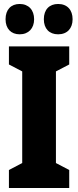

<svg xmlns="http://www.w3.org/2000/svg" viewBox="-20 -948 394 968"><path d="M8 -851C8 -803 36 -775 79 -775C124 -775 152 -805 152 -851C152 -898 124 -928 79 -928C36 -928 8 -900 8 -851ZM201 -851C201 -804 228 -775 273 -775C319 -775 346 -805 346 -851C346 -898 319 -928 273 -928C229 -928 201 -900 201 -851ZM329 0V-91L262 -126V-588L329 -623V-714H25V-623L92 -588V-126L25 -91V0Z"/></svg>

Font: Noto Sans Thai ExtCond Blk
Style: Regular
Weight: 900
Width: 2
Designer: Monotype Design Team
Foundry: Monotype Imaging Inc.
Version: Version 2.002